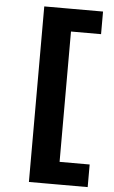

<svg xmlns="http://www.w3.org/2000/svg" viewBox="-60 -778 580 973"><g transform="rotate(5 230.5 -291.5)"><path d="M125 -738H271V155H125ZM232 40H424V155H232ZM232 -738H424V-623H232Z"/></g></svg>

Font: REM Medium SemiBold
Style: Regular
Weight: 600
Version: Version 1.005;gftools[0.9.28]